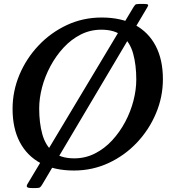

<svg xmlns="http://www.w3.org/2000/svg" viewBox="-20 -850 887 970"><path d="M493.5 -761.5 492 -700Q560.5 -700 599 -667.5Q637.5 -635 653 -578Q668.5 -521 668.5 -448Q668.5 -396.5 654.2 -341.2Q640 -286 612.5 -234.2Q585 -182.5 546.5 -140.8Q508 -99 459.5 -74.5Q411 -50 355 -50L353.5 11.5Q447 11.5 528.8 -26.5Q610.5 -64.5 672 -129.8Q733.5 -195 768.2 -277.8Q803 -360.5 803 -450Q803 -548.5 766.5 -618.2Q730 -688 660.8 -724.8Q591.5 -761.5 493.5 -761.5ZM353.5 11.5 355 -50Q286.5 -50 248 -82.5Q209.5 -115 193.8 -172Q178 -229 178 -302Q178 -353.5 192.5 -408.8Q207 -464 234.8 -515.8Q262.5 -567.5 301 -609.2Q339.5 -651 387.8 -675.5Q436 -700 492 -700L493.5 -761.5Q399.5 -761.5 318 -723.5Q236.5 -685.5 174.8 -620.2Q113 -555 78.2 -472.2Q43.5 -389.5 43.5 -300Q43.5 -201.5 80.2 -131.8Q117 -62 186.2 -25.2Q255.5 11.5 353.5 11.5ZM683 -830Q667.5 -830 663.5 -826Q659.5 -822 653.5 -812.5L119.5 78.5Q112.5 89.5 116.8 94.8Q121 100 140.5 100H160.5Q176.5 100 181.5 96.8Q186.5 93.5 192.5 83.5L724.5 -813.5Q730 -822 727.8 -826Q725.5 -830 710 -830Z"/></svg>

Font: Besley Medium
Style: Italic
Weight: 500
Italic angle: -13°
Designer: Owen Earl
Foundry: indestructible type*
Version: Version 2.001